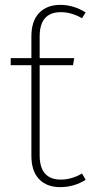

<svg xmlns="http://www.w3.org/2000/svg" viewBox="-20 -759 372 789"><path d="M230 -21Q274 -21 317 -46L332 -20Q284 10 227 10Q172 10 140.5 -23Q109 -56 109 -119V-491H24V-520H109V-609Q109 -673 141 -706Q173 -739 228 -739Q282 -739 332 -708L317 -684Q274 -709 230 -709Q143 -709 143 -609V-520H285L280 -491H143V-121Q143 -21 230 -21Z"/></svg>

Font: Fira Sans UltraLight
Style: Regular
Weight: 200
Designer: Carrois Corporate & Edenspiekermann AG
Foundry: Carrois Corporate GbR & Edenspiekermann AG
Version: Version 4.106;PS 004.106;hotconv 1.0.70;makeotf.lib2.5.58329